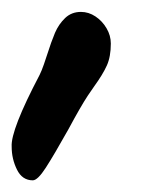

<svg xmlns="http://www.w3.org/2000/svg" viewBox="-42 -163 264 329"><path d="M38.6 -68.8Q45.9 -91.8 52.2 -106.7Q58.6 -121.6 69.6 -132.1Q80.6 -142.6 96.7 -142.6Q109.9 -142.6 121.6 -134.8Q133.3 -127 140.6 -114.5Q147.9 -102.1 147.9 -88.4Q147.9 -65.9 141.1 -50.8Q134.3 -35.6 119.1 -14.6L108.4 1Q96.2 19.5 75.2 58.6Q50.3 103 36.4 124.5Q22.5 146 14.2 146Q-3.9 146 -12.9 127.7Q-22 109.4 -22 88.4Q-23.9 60.1 25.9 -34.7Q29.3 -41.5 33.2 -52.7Q37.1 -64 38.6 -68.8Z"/></svg>

Font: Dekko
Style: Regular
Weight: 400
Designer: Multiple
Foundry: Sorkin Type
Version: Version 2.001